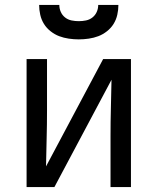

<svg xmlns="http://www.w3.org/2000/svg" viewBox="-20 -760 640 780"><path d="M88 0V-520H171V-312Q171 -255 169.5 -198Q168 -141 167 -84L399 -520H512V0H429V-208Q429 -265 430.5 -322Q432 -379 433 -436L201 0ZM300 -600Q280 -600 259.5 -603Q239 -606 220.5 -613Q202 -620 185.5 -633Q169 -646 158.5 -663Q148 -680 143.5 -700Q139 -720 139 -740H221Q221 -725 227 -711.5Q233 -698 244.5 -689Q256 -680 270.5 -677Q285 -674 300 -674Q315 -674 329.5 -677Q344 -680 355.5 -689Q367 -698 373 -711.5Q379 -725 379 -740H461Q461 -720 456.5 -700Q452 -680 441.5 -663Q431 -646 414.5 -633Q398 -620 379.5 -613Q361 -606 340.5 -603Q320 -600 300 -600Z"/></svg>

Font: Iosevka Custom Extended
Style: Regular
Weight: 400
Width: 7
Monospace: yes
Designer: Belleve Invis
Foundry: Belleve Invis
Version: Version 11.2.4; ttfautohint (v1.8.4)